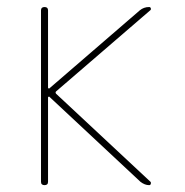

<svg xmlns="http://www.w3.org/2000/svg" viewBox="-20 -540 540 560"><path d="M99.6 -9.8V-509.8Q99.6 -519.5 109.9 -519.5Q120.1 -519.5 120.1 -509.8V-284.2Q120.1 -283.2 121.6 -282.2Q123 -281.2 124 -282.2L387.7 -509.8Q399.4 -519.5 415 -519.5Q418.9 -519.5 419.9 -515.6Q420.9 -511.7 418 -509.8L143.6 -273.4Q140.6 -270.5 143.6 -266.6L418.9 -9.8Q420.9 -7.8 419.9 -3.9Q418.9 0 415 0Q402.3 0 389.6 -9.8L124 -257.8Q123 -258.8 121.6 -257.8Q120.1 -256.8 120.1 -255.9V-9.8Q120.1 0 109.9 0Q99.6 0 99.6 -9.8Z"/></svg>

Font: Rounded-X Mgen+ 2m thin
Style: Regular
Weight: 100
Designer: [Source Han Sans]
Ryoko NISHIZUKA  (kana & ideographs); Paul D. Hunt (Latin, Greek & Cyrillic); Wenlong ZHANG  (bopomofo
Version: Version 1.059.20150602